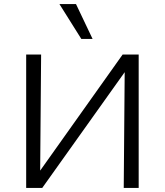

<svg xmlns="http://www.w3.org/2000/svg" viewBox="-20 -927 813 947"><path d="M142.6 0V-35.5L584.8 -658H630.5V-620.9L188.3 0ZM109.1 0V-658H182.8L177.4 0ZM590.3 0 595.7 -658H664V0ZM381 -735.1 273.1 -907H354.8L436.6 -735.1Z"/></svg>

Font: Ysabeau
Style: Bold
Weight: 700
Designer: Christian Thalmann (Catharsis Fonts)
Version: Version 2.000;gftools[0.9.27.dev2+g8671c4b]